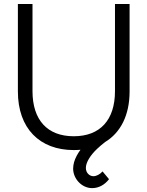

<svg xmlns="http://www.w3.org/2000/svg" viewBox="-20 -740 742 966"><path d="M351 15C362.5 15 374 14.5 385 13.5C378 23 371.5 33 366 43.5C354 66 348 87.5 348 108.5C348 159.5 391.5 206.5 443.5 206.5C475.5 206.5 506 191 528.5 161.5L496 122.5C482 138 464.5 146.5 450 146.5C429.5 146.5 412 129 412 105C412 77 434.5 41 469 8.5C482 -4 495.5 -15 509 -25.5C586.5 -72.5 632 -160 632 -280V-720H558.5V-281.5C558.5 -136.5 484 -54.5 351 -54.5C218 -54.5 143.5 -136.5 143.5 -281.5V-720H70V-280C70 -93.5 180 15 351 15Z"/></svg>

Font: Vela Sans
Style: Regular
Weight: 400
Designer: Principal design: Mikhail Sharanda - project Manrope.
Design modification: Ravid Balaliev
Foundry: Mikhail Sharanda
Version: Version 1.001